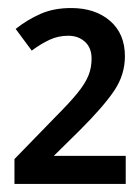

<svg xmlns="http://www.w3.org/2000/svg" viewBox="-20 -827 348 478"><path d="M16 -369V-431L120 -538Q154 -572 173 -595.5Q192 -619 200 -638.5Q208 -658 208 -681Q208 -708 191.5 -723Q175 -738 150 -738Q125 -738 103.5 -728Q82 -718 59 -701L19 -755Q48 -778 81 -792.5Q114 -807 157 -807Q217 -807 254 -775Q291 -743 291 -687Q291 -641 264.5 -601.5Q238 -562 179 -503L114 -439H293V-369Z"/></svg>

Font: Noto Sans Tamil SemiCondensed Medium
Style: Regular
Weight: 500
Width: 4
Designer: Jelle Bosma - Monotype Design Team
Foundry: Monotype Imaging Inc.
Version: Version 2.004; ttfautohint (v1.8.4.7-5d5b)